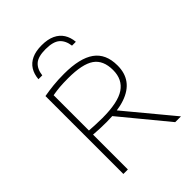

<svg xmlns="http://www.w3.org/2000/svg" viewBox="-225 -908 1023 1023"><g transform="rotate(-45 287.0 -396.5)"><path d="M96 0V-587Q129 -593 166.8 -597Q204.5 -601 249.5 -601Q368 -601 425.5 -559.8Q483 -518.5 483 -431.5Q483.5 -374.5 455.2 -336Q427 -297.5 370 -278Q313 -258.5 227.5 -258.5Q201.5 -258.5 177.5 -259.5Q153.5 -260.5 130 -262.5V0ZM486.5 0 254 -282H296L530 0ZM227 -289.5Q345.5 -289.5 397.2 -324.5Q449 -359.5 449 -430Q449 -504.5 402.2 -536.8Q355.5 -569 248.5 -569Q212 -569 185 -566.8Q158 -564.5 130 -559.5V-293.5Q157.5 -292 177.5 -290.8Q197.5 -289.5 227 -289.5ZM133 -677Q136 -713 152.2 -739Q168.5 -765 198.5 -779Q228.5 -793 273 -793Q318 -793 348.5 -778.8Q379 -764.5 395.5 -738.5Q412 -712.5 415 -677H386Q380.5 -719.5 355.2 -741.5Q330 -763.5 273 -763.5Q216.5 -763.5 191.8 -741.5Q167 -719.5 162 -677Z"/></g></svg>

Font: Encode Sans SC Condensed Thin Thin
Style: Regular
Weight: 250
Version: Version 3.002